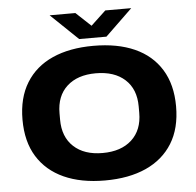

<svg xmlns="http://www.w3.org/2000/svg" viewBox="-59 -939 1029 1010"><g transform="rotate(-5 455.5 -433.5)"><path d="M240 -879H376L455 -805L534 -879H671L528 -741H384ZM455 12Q329 12 238.5 -29Q148 -70 99 -149Q50 -228 50 -344Q50 -459 99 -538.5Q148 -618 238.5 -658.5Q329 -699 455 -699Q582 -699 672.5 -658.5Q763 -618 812 -538.5Q861 -459 861 -344Q861 -228 812 -149Q763 -70 672.5 -29Q582 12 455 12ZM455 -133Q553 -133 609 -184.5Q665 -236 665 -327V-361Q665 -452 609 -503Q553 -554 455 -554Q358 -554 302.5 -503Q247 -452 247 -361V-327Q247 -236 302.5 -184.5Q358 -133 455 -133Z"/></g></svg>

Font: Archivo SemiExpanded ExtraBold
Style: Regular
Weight: 800
Width: 6
Designer: Hector Gatti
Foundry: Omnibus-Type
Version: Version 2.001; ttfautohint (v1.8.3)